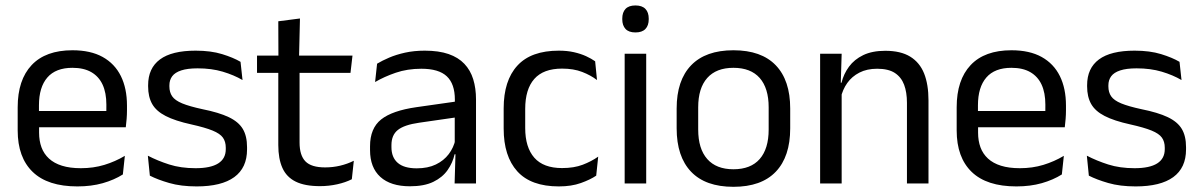

<svg xmlns="http://www.w3.org/2000/svg" viewBox="-20 -690 4513 722"><path d="M271 11Q159.5 11 103 -43.5Q46.5 -98 46.5 -199.5V-286.5Q46.5 -389.5 99 -445.2Q151.5 -501 252.5 -501Q320.5 -501 366 -475.8Q411.5 -450.5 434.5 -404Q457.5 -357.5 457.5 -293V-275Q457.5 -259 456.2 -243Q455 -227 453 -211.5H378.5Q379.5 -235.5 379.8 -257Q380 -278.5 380 -296.5Q380 -341 365.8 -371.8Q351.5 -402.5 323.2 -418.8Q295 -435 252.5 -435Q189.5 -435 158 -398.5Q126.5 -362 126.5 -294V-247.5L127 -237.5V-191Q127 -160.5 136 -136Q145 -111.5 164.2 -93.8Q183.5 -76 213.2 -66.8Q243 -57.5 284 -57.5Q331.5 -57.5 372.5 -70Q413.5 -82.5 449.5 -104L442 -34Q409.5 -13.5 366.5 -1.2Q323.5 11 271 11ZM89 -211.5V-272.5H436V-211.5Z M719.5 11Q660.5 11 616.5 -1.8Q572.5 -14.5 543.5 -29.5L536 -104.5Q572.5 -85.5 616.2 -71.5Q660 -57.5 715.5 -57.5Q772 -57.5 800.5 -75.5Q829 -93.5 829 -129V-134.5Q829 -157.5 818.2 -172.5Q807.5 -187.5 779.5 -199Q751.5 -210.5 700 -222Q638.5 -235.5 603 -253.8Q567.5 -272 552.2 -299Q537 -326 537 -365V-369.5Q537 -433.5 581.5 -466.5Q626 -499.5 715.5 -499.5Q773 -499.5 815.2 -486.5Q857.5 -473.5 884.5 -457.5L892 -389Q859.5 -408 817.5 -420.5Q775.5 -433 723 -433Q685 -433 661.5 -425.2Q638 -417.5 627.5 -403.2Q617 -389 617 -369V-365Q617 -343 627.5 -327.8Q638 -312.5 665.2 -301.2Q692.5 -290 741 -279.5Q803.5 -267 840.2 -249.5Q877 -232 893 -205.2Q909 -178.5 909 -136.5V-128Q909 -59 861 -24Q813 11 719.5 11Z M1183 10Q1126.5 10 1092 -7Q1057.5 -24 1042 -58.5Q1026.5 -93 1026.5 -144.5V-452.5H1106.5V-154Q1106.5 -106 1128.5 -83.2Q1150.5 -60.5 1202.5 -60.5Q1232 -60.5 1259.2 -67Q1286.5 -73.5 1310.5 -85.5L1303 -16Q1279.5 -4 1248 3Q1216.5 10 1183 10ZM946.5 -416V-481H1305.5L1298 -416ZM1027 -473 1026.5 -610 1108 -620.5 1104.5 -473Z M1689.5 0 1693 -118.5 1690 -131V-286.5L1690.5 -315Q1690.5 -374.5 1660.2 -403Q1630 -431.5 1564.5 -431.5Q1512 -431.5 1468.2 -416.5Q1424.5 -401.5 1390.5 -381.5L1398 -450.5Q1417 -462 1443.2 -473.2Q1469.5 -484.5 1503.2 -492Q1537 -499.5 1577.5 -499.5Q1630 -499.5 1666.8 -486.8Q1703.5 -474 1726.2 -450Q1749 -426 1759.5 -392Q1770 -358 1770 -316V0ZM1521.5 10.5Q1449 10.5 1410.2 -24.8Q1371.5 -60 1371.5 -125.5V-140Q1371.5 -207.5 1413.2 -240.8Q1455 -274 1546 -287L1700.5 -309L1705 -250L1556 -228.5Q1500 -220.5 1476 -201.2Q1452 -182 1452 -144.5V-136.5Q1452 -98 1475.8 -77.5Q1499.5 -57 1547 -57Q1589 -57 1619 -71.5Q1649 -86 1667.5 -110.5Q1686 -135 1692.5 -165L1705 -110H1689.5Q1682.5 -78 1663.2 -50.5Q1644 -23 1609.5 -6.2Q1575 10.5 1521.5 10.5Z M2081.5 11Q1976.5 11 1925.2 -45.8Q1874 -102.5 1874 -206.5V-282.5Q1874 -387 1925.5 -443.2Q1977 -499.5 2081.5 -499.5Q2112.5 -499.5 2138 -493.8Q2163.5 -488 2183.8 -478.8Q2204 -469.5 2218 -459.5L2225 -389Q2201.5 -407 2169.2 -419.5Q2137 -432 2093.5 -432Q2023.5 -432 1989.2 -393.2Q1955 -354.5 1955 -280.5V-208.5Q1955 -136 1989.2 -97Q2023.5 -58 2093.5 -58Q2138.5 -58 2171.2 -70.5Q2204 -83 2229.5 -101L2222 -29.5Q2200 -14.5 2164.5 -1.8Q2129 11 2081.5 11Z M2329 0V-488H2410V0ZM2369.5 -568Q2344.5 -568 2332.2 -581.2Q2320 -594.5 2320 -617.5V-620Q2320 -643.5 2332.2 -656.5Q2344.5 -669.5 2369.5 -669.5Q2394.5 -669.5 2407 -656.5Q2419.5 -643.5 2419.5 -620V-617.5Q2419.5 -594 2407 -581Q2394.5 -568 2369.5 -568Z M2738 12.5Q2633 12.5 2578.8 -44.2Q2524.5 -101 2524.5 -207.5V-282Q2524.5 -388 2579 -444.5Q2633.5 -501 2738 -501Q2843 -501 2897.2 -444.5Q2951.5 -388 2951.5 -282V-207.5Q2951.5 -101 2897.2 -44.2Q2843 12.5 2738 12.5ZM2738 -53.5Q2803 -53.5 2836.8 -92Q2870.5 -130.5 2870.5 -203V-286.5Q2870.5 -358.5 2836.8 -396.8Q2803 -435 2738 -435Q2673.5 -435 2639.5 -396.8Q2605.5 -358.5 2605.5 -286.5V-203Q2605.5 -130.5 2639.5 -92Q2673.5 -53.5 2738 -53.5Z M3390.5 0V-303.5Q3390.5 -343 3379.8 -371.5Q3369 -400 3344.8 -415.8Q3320.5 -431.5 3278.5 -431.5Q3240 -431.5 3211.8 -417Q3183.5 -402.5 3166 -377.8Q3148.5 -353 3141.5 -321.5L3127 -379H3144.5Q3152.5 -412 3172.5 -439.2Q3192.5 -466.5 3226.2 -482.8Q3260 -499 3309 -499Q3367 -499 3402.8 -477Q3438.5 -455 3455 -413.8Q3471.5 -372.5 3471.5 -312.5V0ZM3064 0V-488H3145L3141.5 -371L3145 -366.5V0Z M3802 11Q3690.5 11 3634 -43.5Q3577.5 -98 3577.5 -199.5V-286.5Q3577.5 -389.5 3630 -445.2Q3682.5 -501 3783.5 -501Q3851.5 -501 3897 -475.8Q3942.5 -450.5 3965.5 -404Q3988.5 -357.5 3988.5 -293V-275Q3988.5 -259 3987.2 -243Q3986 -227 3984 -211.5H3909.5Q3910.5 -235.5 3910.8 -257Q3911 -278.5 3911 -296.5Q3911 -341 3896.8 -371.8Q3882.5 -402.5 3854.2 -418.8Q3826 -435 3783.5 -435Q3720.5 -435 3689 -398.5Q3657.5 -362 3657.5 -294V-247.5L3658 -237.5V-191Q3658 -160.5 3667 -136Q3676 -111.5 3695.2 -93.8Q3714.5 -76 3744.2 -66.8Q3774 -57.5 3815 -57.5Q3862.5 -57.5 3903.5 -70Q3944.5 -82.5 3980.5 -104L3973 -34Q3940.5 -13.5 3897.5 -1.2Q3854.5 11 3802 11ZM3620 -211.5V-272.5H3967V-211.5Z M4250.5 11Q4191.5 11 4147.5 -1.8Q4103.5 -14.5 4074.5 -29.5L4067 -104.5Q4103.5 -85.5 4147.2 -71.5Q4191 -57.5 4246.5 -57.5Q4303 -57.5 4331.5 -75.5Q4360 -93.5 4360 -129V-134.5Q4360 -157.5 4349.2 -172.5Q4338.5 -187.5 4310.5 -199Q4282.5 -210.5 4231 -222Q4169.5 -235.5 4134 -253.8Q4098.5 -272 4083.2 -299Q4068 -326 4068 -365V-369.5Q4068 -433.5 4112.5 -466.5Q4157 -499.5 4246.5 -499.5Q4304 -499.5 4346.2 -486.5Q4388.5 -473.5 4415.5 -457.5L4423 -389Q4390.5 -408 4348.5 -420.5Q4306.5 -433 4254 -433Q4216 -433 4192.5 -425.2Q4169 -417.5 4158.5 -403.2Q4148 -389 4148 -369V-365Q4148 -343 4158.5 -327.8Q4169 -312.5 4196.2 -301.2Q4223.5 -290 4272 -279.5Q4334.5 -267 4371.2 -249.5Q4408 -232 4424 -205.2Q4440 -178.5 4440 -136.5V-128Q4440 -59 4392 -24Q4344 11 4250.5 11Z"/></svg>

Font: Anek Tamil Medium
Style: Regular
Weight: 400
Version: Version 1.003